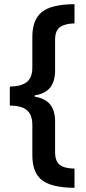

<svg xmlns="http://www.w3.org/2000/svg" viewBox="-20 -738 411 920"><path d="M337 162Q228 161 181.5 125.5Q135 90 135 5V-140Q135 -187 109.5 -209.5Q84 -232 27 -232V-323Q82 -324 108.5 -345Q135 -366 135 -415V-562Q135 -642 179.5 -679.5Q224 -717 337 -718V-626Q292 -625 268 -608.5Q244 -592 244 -547V-402Q244 -348 220.5 -318.5Q197 -289 146 -281V-275Q198 -266 221 -236.5Q244 -207 244 -156V-9Q244 34 266 51.5Q288 69 337 70Z"/></svg>

Font: Noto Sans Myanmar Condensed SemiBold
Style: Regular
Weight: 600
Width: 3
Designer: Monotype Design Team
Foundry: Monotype Imaging Inc.
Version: Version 2.107; ttfautohint (v1.8.4.7-5d5b)